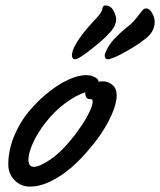

<svg xmlns="http://www.w3.org/2000/svg" viewBox="-20 -670 586 703"><path d="M407.2 -320.8Q407.2 -291.5 388.2 -248.3Q369.1 -205.1 335.9 -160.4Q302.7 -115.7 262.9 -76.4Q223.1 -37.1 177 -12Q130.9 13.2 90.3 13.2Q55.7 13.2 33 -10.5Q10.3 -34.2 10.3 -67.9Q10.3 -118.7 31 -169.9Q51.8 -221.2 84.5 -260.5Q117.2 -299.8 155.5 -330.8Q193.8 -361.8 230.7 -378.4Q267.6 -395 294.9 -395Q308.6 -395 319.6 -390.9Q330.6 -386.7 335.4 -382.1Q340.3 -377.4 340.3 -374V-371.1Q347.2 -372.1 356.9 -372.1Q376.5 -372.1 391.8 -358.9Q407.2 -345.7 407.2 -320.8ZM312.5 -307.1H309.1Q292 -307.1 292 -332Q256.3 -320.3 217.3 -291Q178.2 -261.7 146 -220.2Q116.2 -181.6 100.3 -145.8Q84.5 -109.9 84 -86.4Q84 -59.1 104 -59.1Q124 -59.1 163.6 -85.4Q203.1 -111.8 243.2 -162.1Q280.8 -209.5 300 -245.4Q319.3 -281.2 319.3 -297.4Q319.3 -307.1 312.5 -307.1ZM306.2 -574.2Q311.5 -580.1 319.1 -588.4Q326.7 -596.7 330.3 -600.6Q334 -604.5 338.9 -610.1Q343.8 -615.7 345.9 -618.9Q348.1 -622.1 350.6 -626.2Q353 -630.4 354 -633.8Q355 -637.2 355.5 -641.1Q356.9 -649.9 366.2 -649.9Q385.3 -649.9 395.3 -631.3Q405.3 -612.8 405.3 -600.1Q405.3 -572.8 377.4 -545.9Q364.3 -529.8 316.4 -491.5Q268.6 -453.1 254.4 -453.1Q249 -453.1 246.1 -457.5Q243.2 -461.9 243.2 -465.8Q243.2 -502 306.2 -574.2ZM455.6 -579.1Q469.2 -590.3 481.2 -606.2Q493.2 -622.1 500.2 -630.6Q507.3 -639.2 514.2 -639.2Q527.8 -639.2 537.1 -622.1Q546.4 -605 546.4 -589.8Q546.4 -550.8 505.4 -522.9Q491.2 -509.8 441.4 -481.4Q391.6 -453.1 374.5 -453.1Q369.1 -453.1 366.2 -457.3Q363.3 -461.4 363.3 -465.8Q363.3 -469.2 365.2 -475.1Q376 -503.4 397.5 -526.6Q418.9 -549.8 455.6 -579.1Z"/></svg>

Font: Yellowtail
Style: Regular
Weight: 400
Designer: Astigmatic (AOETI)
Foundry: Astigmatic (AOETI)
Version: Version 1.000